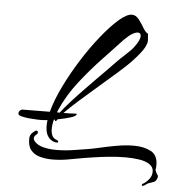

<svg xmlns="http://www.w3.org/2000/svg" viewBox="-53 -688 789 856"><g transform="rotate(5 341.0 -260.0)"><path d="M144 -135Q138 -135 121 -135.5Q104 -136 84.5 -138Q65 -140 51 -144Q37 -148 37 -155Q37 -163 42.5 -168.5Q48 -174 54 -174Q85 -174 115.5 -174.5Q146 -175 176 -175Q190 -228 220.5 -290.5Q251 -353 289.5 -414Q328 -475 369 -526Q410 -577 445 -607.5Q480 -638 503 -638Q521 -638 534.5 -620.5Q548 -603 559 -584Q570 -565 582 -559V-554Q582 -547 583 -541.5Q584 -536 584 -529Q584 -516 572.5 -495Q561 -474 520 -430Q500 -409 463 -376.5Q426 -344 383 -307Q340 -270 300.5 -235Q261 -200 237 -175Q252 -175 266.5 -175.5Q281 -176 295 -177Q296 -176 296 -174Q296 -166 269.5 -158Q243 -150 212 -144V-143Q209 -136 205 -136Q201 -136 202 -142Q200 -142 197 -141Q194 -131 192.5 -120Q191 -109 191 -99Q191 -83 196.5 -70.5Q202 -58 216 -53Q225 -50 225 -44Q225 -41 218 -41Q217 -41 214.5 -41Q212 -41 209 -42Q167 -55 167 -112Q167 -124 169 -137Q152 -135 144 -135ZM212 -186Q210 -181 208 -175Q214 -175 220 -175Q236 -196 261.5 -224.5Q287 -253 316.5 -283.5Q346 -314 373.5 -342Q401 -370 421.5 -390.5Q442 -411 449 -419Q466 -437 490 -458.5Q514 -480 526 -496Q550 -528 550 -546Q550 -561 536 -561Q526 -561 511 -552Q496 -543 476 -523Q439 -483 388.5 -430Q338 -377 290 -315.5Q242 -254 212 -186ZM616 118Q615 119 614 117.5Q613 116 613 115Q613 110 618 108Q632 100 644 85Q656 70 656 51Q656 31 638.5 19Q621 7 592.5 2.5Q564 -2 531 -2Q493 -2 455 2Q417 6 387.5 10.5Q358 15 346 17Q321 21 282 28.5Q243 36 205 36Q175 36 148.5 28.5Q122 21 107.5 1.5Q93 -18 95 -53Q97 -70 118 -84Q120 -86 123 -86Q131 -86 131 -78Q131 -73 126 -69Q115 -61 115 -51Q115 -45 121 -37Q136 -21 162 -14.5Q188 -8 219 -8Q257 -8 295.5 -14Q334 -20 358 -24Q379 -27 413 -35Q447 -43 487 -50Q527 -57 563 -57Q608 -57 639 -40.5Q670 -24 670 20Q670 25 669.5 31Q669 37 668 43Q675 60 678 63.5Q681 67 681.5 67.5Q682 68 680 76Q676 92 665 96Q654 100 640 105Q635 107 629.5 112Q624 117 616 118Z"/></g></svg>

Font: The Nautigal
Style: Bold
Weight: 700
Designer: Robert E. Leuschke
Foundry: Robert E. Leuschke
Version: Version 1.100; ttfautohint (v1.8.3)